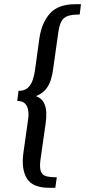

<svg xmlns="http://www.w3.org/2000/svg" viewBox="-20 -756 405 913"><path d="M215 137Q135 137 108 93Q81 49 91 -27L114 -191Q117 -212 114 -231.5Q111 -251 99 -263.5Q87 -276 62 -276L68 -324Q97 -324 112.5 -338.5Q128 -353 135.5 -375.5Q143 -398 146 -419L167 -572Q178 -648 217.5 -692Q257 -736 338 -736H365L359 -687Q323 -687 302.5 -680Q282 -673 272 -654.5Q262 -636 257 -600L233 -430Q230 -404 222 -377.5Q214 -351 197 -330.5Q180 -310 151 -299Q177 -289 188 -268.5Q199 -248 200 -222Q201 -196 197 -169L172 7Q168 40 174 58Q180 76 198.5 81.5Q217 87 250 87L243 137Z"/></svg>

Font: Rosario Medium
Style: Italic
Weight: 500
Italic angle: -8.05°
Version: Version 1.201